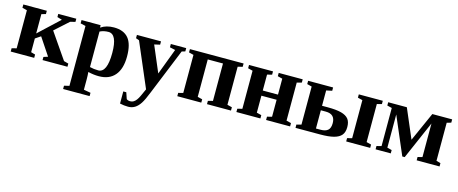

<svg xmlns="http://www.w3.org/2000/svg" viewBox="-41 -1032 4316 1808"><g transform="rotate(15 2116.5 -127.5)"><path d="M209 -226.6 409.2 -413.6 362.3 -427.7V-458.5H538.1V-427.7L489.3 -415.5L356 -295.4L529.8 -43L574.7 -30.8V0H332V-30.8L374 -43.9L261.2 -212.9L209 -177.7V-43.9L250.5 -32.2V0H21.5V-32.2L67.9 -43.9V-415L21.5 -426.8V-459H250.5V-426.8L209 -415Z M775.9 -435.5Q828.1 -471.2 902.8 -471.2Q998.5 -471.2 1045.2 -415Q1091.8 -358.9 1091.8 -237.8Q1091.8 -117.7 1037.6 -54Q983.4 9.8 881.8 9.8Q830.1 9.8 777.3 -3.4Q780.3 28.8 780.3 68.8V168.9L847.7 180.7V212.9H589.4V180.7L639.2 168.9V-415L588.9 -426.8V-459H774.9ZM948.7 -234.4Q948.7 -417 863.8 -417Q818.4 -417 780.3 -398.4V-52.2Q819.8 -42 862.8 -42Q948.7 -42 948.7 -234.4Z M1344.7 14.2 1161.1 -415 1128.9 -426.8V-459H1363.8V-426.8L1309.1 -414.1L1417 -160.2L1513.2 -415L1459.5 -426.8V-459H1609.4V-426.8L1576.2 -417L1395 28.8Q1363.8 108.4 1340.3 144.3Q1316.9 180.2 1288.3 198Q1259.8 215.8 1223.1 215.8Q1183.6 215.8 1142.6 206.5V88.4H1171.9L1192.9 149.9Q1207 161.1 1229 161.1Q1247.6 161.1 1261.7 152.3Q1275.9 143.6 1288.3 127Q1300.8 110.4 1312 86.2Q1323.2 62 1344.7 14.2Z M1981.4 -408.7H1833V-43.9L1879.4 -32.2V0H1645.5V-32.2L1691.9 -43.9V-415L1645.5 -426.8V-459H2168.9V-426.8L2122.6 -415V-43.9L2168.9 -32.2V0H1935.1V-32.2L1981.4 -43.9Z M2557.6 -209.5H2409.2V-43.9L2455.6 -32.2V0H2221.7V-32.2L2268.1 -43.9V-415L2221.7 -426.8V-459H2455.6V-426.8L2409.2 -415V-259.8H2557.6V-415L2511.2 -426.8V-459H2745.1V-426.8L2698.7 -415V-43.9L2745.1 -32.2V0H2511.2V-32.2L2557.6 -43.9Z M3125 -133.3Q3125 -221.7 3033.7 -221.7H2985.4V-43.9H3029.8Q3078.1 -43.9 3101.6 -64.5Q3125 -85 3125 -133.3ZM2985.4 -415V-265.6H3042Q3124.5 -265.6 3173.1 -252.7Q3221.7 -239.7 3244.4 -211.9Q3267.1 -184.1 3267.1 -132.8Q3267.1 -82.5 3243.7 -54.4Q3220.2 -26.4 3170.7 -13.2Q3121.1 0 3038.6 0H2797.9V-32.2L2844.2 -43.9V-415L2797.9 -426.8V-459H3041.5V-426.8ZM3338.4 -415 3292 -426.8V-459H3525.9V-426.8L3479.5 -415V-43.9L3525.9 -32.2V0H3292V-32.2L3338.4 -43.9Z M3862.3 0H3838.9L3681.6 -367.2V-43.9L3726.6 -32.2V0H3578.6V-32.2L3625 -43.9V-415.5L3578.6 -426.8V-459H3760.3L3881.8 -174.8L4008.8 -459H4202.1V-426.8L4160.6 -415V-43.9L4202.1 -32.2V0H3979V-32.2L4023.9 -43.9V-371.1Z"/></g></svg>

Font: Liberation Serif
Style: Bold
Weight: 700
Designer: Steve Matteson
Foundry: Ascender Corporation
Version: Version 2.1.5